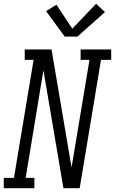

<svg xmlns="http://www.w3.org/2000/svg" viewBox="-50 -997 609 1017"><path d="M-30 0V-55H24L128 -680H81V-735H223L329 -110L424 -680H377V-735H539V-680H485L372 0H286L180 -625L86 -55H132V0ZM293 -803 194 -938 249 -972 333 -845 459 -977 506 -933 360 -803Z"/></svg>

Font: Iosevka Curly Slab LtObl
Style: Regular
Weight: 300
Italic angle: -9°
Monospace: yes
Designer: Belleve Invis
Foundry: Belleve Invis
Version: Version 11.0.0; ttfautohint (v1.8.3)